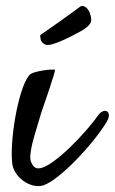

<svg xmlns="http://www.w3.org/2000/svg" viewBox="-20 -624 392 656"><path d="M80.1 -367.2Q85 -373 98.6 -377Q112.3 -380.9 127 -383.3Q141.6 -385.7 153.8 -386.2Q166 -386.7 168 -385.7Q168.9 -384.8 163.1 -365.2Q157.2 -345.7 148.4 -319.3Q139.6 -293 129.9 -265.1Q120.1 -237.3 115.2 -219.7Q110.4 -202.1 103.5 -180.2Q96.7 -158.2 91.3 -137.2Q85.9 -116.2 84 -97.7Q82 -79.1 86.9 -69.3Q91.8 -57.6 97.7 -53.2Q103.5 -48.8 110.4 -48.8Q129.9 -48.8 159.7 -70.3Q189.5 -91.8 220.2 -121.6Q251 -151.4 277.3 -182.1Q303.7 -212.9 316.4 -231.4Q324.2 -241.2 332.5 -244.1Q340.8 -247.1 346.2 -243.2Q351.6 -239.3 352.1 -230.5Q352.5 -221.7 345.7 -210Q330.1 -182.6 299.8 -145Q269.5 -107.4 235.4 -72.8Q201.2 -38.1 168.5 -13.7Q135.7 10.7 115.2 11.7Q98.6 12.7 82.5 6.3Q66.4 0 53.2 -11.2Q40 -22.5 31.2 -37.6Q22.5 -52.7 21.5 -69.3Q18.6 -93.8 21.5 -136.2Q24.4 -178.7 32.2 -223.1Q40 -267.6 52.2 -307.6Q64.5 -347.7 80.1 -367.2ZM252.9 -600.6Q261.7 -607.4 272.5 -599.6Q283.2 -591.8 288.1 -576.2Q294.9 -555.7 289.1 -545.4Q283.2 -535.2 271.5 -527.3Q265.6 -522.5 249.5 -513.7Q233.4 -504.9 214.4 -495.6Q195.3 -486.3 176.8 -479Q158.2 -471.7 148.4 -470.7Q137.7 -469.7 131.8 -473.1Q126 -476.6 122.6 -481.4Q119.1 -486.3 118.2 -492.7Q117.2 -499 117.2 -503.9Q193.4 -556.6 223.6 -579.1Q241.2 -591.8 252.9 -600.6Z"/></svg>

Font: Satisfy
Style: Regular
Weight: 400
Designer: Font Diner, Inc
Foundry: Font Diner, Inc
Version: Version 1.000